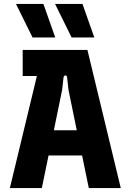

<svg xmlns="http://www.w3.org/2000/svg" viewBox="-20 -953 653 973"><path d="M30 0H192L226 -165H396L430 0H592L423 -700H95V-568H167ZM260 -763 200 -933H61L145 -763ZM458 -763 398 -933H259L343 -763ZM253 -293 295 -498 302 -561C304 -574 319 -574 320 -561L327 -498L369 -293Z"/></svg>

Font: Finlandica
Style: Bold
Weight: 700
Designer: Niklas Ekholm, Juho Hiilivirta, Jaakko Suomalainen
Foundry: Helsinki Type Studio
Version: Version 2.000;Glyphs 3.2 (3202)